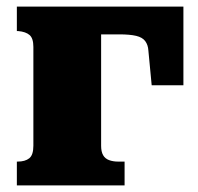

<svg xmlns="http://www.w3.org/2000/svg" viewBox="-20 -561 598 581"><path d="M81 -120V-419Q81 -445 69.5 -455Q58 -465 35 -467H31V-541H286V-120Q286 -102 292 -91.5Q298 -81 310 -76.5Q322 -72 338 -72H357V0H31V-72H33Q56 -72 68.5 -82Q81 -92 81 -120ZM219 -457V-541H535V-303H439L429 -408Q428 -425 419.5 -436.5Q411 -448 392 -452.5Q373 -457 340 -457Z"/></svg>

Font: Roboto Serif ExtraBold
Style: Regular
Weight: 800
Designer: Greg Gazdowicz
Foundry: Commercial Type
Version: Version 1.008